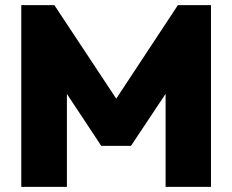

<svg xmlns="http://www.w3.org/2000/svg" viewBox="-20 -729 906 749"><path d="M63 0V-709H192L464 -298H403L674 -709H803V0H626V-413L654 -405L491 -160H375L213 -405L241 -413V0Z"/></svg>

Font: Outfit Thin ExtraBold
Style: Regular
Weight: 800
Version: Version 1.100;gftools[0.9.27]